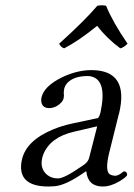

<svg xmlns="http://www.w3.org/2000/svg" viewBox="-20 -677 494 707"><path d="M370.6 -655.8Q395.5 -595.2 449.7 -516.1Q436 -502 422.9 -499Q372.1 -536.6 337.9 -582Q269.5 -526.4 216.3 -499Q204.1 -502.9 197.8 -516.1Q291.5 -600.6 338.4 -655.8Q356.4 -659.2 370.6 -655.8ZM337.9 -211.9 252 -191.9Q165.5 -171.9 139.6 -108.9Q136.2 -100.1 134.8 -91.8Q127.4 -56.2 152.8 -33.7Q169.4 -20 193.4 -20Q216.8 -20 282.7 -65.9Q287.6 -69.3 290 -70.8Q304.2 -81.1 308.1 -95.2ZM297.9 -45.9H295.9L273.4 -30.8Q218.3 5.4 181.2 8.8Q170.4 9.8 158.7 9.8Q53.7 9.8 57.6 -67.4Q58.1 -77.6 60.5 -87.9Q75.7 -159.7 177.2 -201.2Q209.5 -214.4 246.1 -222.2L340.3 -242.2Q345.2 -244.6 350.1 -263.2Q375 -379.4 317.9 -395Q310.5 -397 303.2 -397Q250 -397 226.1 -369.6Q219.2 -360.8 216.8 -352.1Q214.4 -339.4 214.8 -333Q216.3 -326.2 214.4 -315.9Q210.4 -298.3 187.5 -285.6Q174.8 -279.3 162.1 -278.8Q134.3 -278.8 131.8 -304.7Q131.3 -311.5 132.8 -317.9Q141.6 -358.9 207 -391.6Q262.2 -418.5 315.9 -418.9Q456.5 -418.9 418.5 -259.3Q418 -257.3 417.5 -256.8L382.3 -115.2Q365.7 -47.9 384.3 -35.2Q392.6 -30.3 404.3 -29.8Q416 -29.8 432.1 -43.5Q435.1 -45.9 437 -45.9Q444.8 -45.9 447.8 -37.6Q448.2 -34.7 448.2 -33.2Q446.8 -25.4 418.9 -8.8Q387.2 9.8 357.9 9.8Q303.2 9.3 297.9 -45.9Z"/></svg>

Font: Linux Libertine Display Slanted O
Style: Slanted
Weight: 400
Designer: Philipp H. Poll
Foundry: Philipp H. Poll
Version: Version 5.0.9